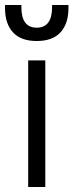

<svg xmlns="http://www.w3.org/2000/svg" viewBox="-30 -743 292 763"><path d="M150 -503V0H82V-503ZM-10 -710V-723H55V-714Q55 -633 116 -633Q177 -633 177 -715V-723H242V-710Q242 -649 210.5 -614.5Q179 -580 116 -580Q53 -580 21.5 -614.5Q-10 -649 -10 -710Z"/></svg>

Font: Museo Sans Light
Style: Regular
Weight: 300
Designer: Jos Buivenga
Foundry: Jos Buivenga & Rosetta Type Foundry (extension, remastering)
Version: Version 3.600;PS 1.000;hotconv 1.0.88;makeotf.lib2.5.647800;